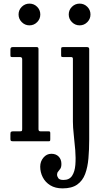

<svg xmlns="http://www.w3.org/2000/svg" viewBox="-20 -780 580 1060"><path d="M359.5 -700Q359.5 -725 377.2 -742.5Q395 -760 419.5 -760Q444.5 -760 462 -742.5Q479.5 -725 479.5 -700Q479.5 -675.5 462 -657.8Q444.5 -640 419.5 -640Q395 -640 377.2 -657.8Q359.5 -675.5 359.5 -700ZM372.5 -465H329Q322 -465 319.8 -466.5Q317.5 -468 317.5 -475V-508.5Q317.5 -516 319.5 -518Q321.5 -520 329 -520H460.5Q472.5 -520 472.5 -509V-11Q472.5 45 468.2 94.2Q464 143.5 450 180.8Q436 218 406.2 239Q376.5 260 325.5 260Q285 260 257.5 243Q230 226 216 198.5Q202 171 202 140Q202 111.5 219.8 90.2Q237.5 69 263.5 69Q289 69 304 84.5Q319 100 319 125Q319 142.5 313 151.5Q307 160.5 301 167.2Q295 174 295 184Q295 193.5 301.8 203.5Q308.5 213.5 330.5 213.5Q363 213.5 378 190.5Q393 167.5 396 130.2Q399 93 395.5 49.5Q392 6 387.2 -36Q382.5 -78 382.5 -109V-455.5Q382.5 -465 372.5 -465ZM82.5 -700Q82.5 -725 100.2 -742.5Q118 -760 142.5 -760Q167.5 -760 185 -742.5Q202.5 -725 202.5 -700Q202.5 -675.5 185 -657.8Q167.5 -640 142.5 -640Q118 -640 100.2 -657.8Q82.5 -675.5 82.5 -700ZM90.5 -465H48Q40.5 -465 39 -467.2Q37.5 -469.5 37.5 -477V-507Q37.5 -520 49.5 -520H183Q192.5 -520 192.5 -509.5V-67Q192.5 -55 203 -55H245.5Q252.5 -55 255 -53.5Q257.5 -52 257.5 -45V-12Q257.5 -5 256.2 -2.5Q255 0 248 0H53Q44.5 0 41 -2Q37.5 -4 37.5 -12V-40Q37.5 -50 41.2 -52.5Q45 -55 54 -55H91Q99.5 -55 101 -58Q102.5 -61 102.5 -69V-453Q102.5 -465 90.5 -465Z"/></svg>

Font: Besley* Narrow
Style: Regular
Weight: 400
Width: 4
Designer: Owen Earl
Foundry: indestructible type*
Version: Version 3.000; ttfautohint (v1.8.3)